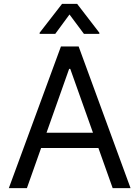

<svg xmlns="http://www.w3.org/2000/svg" viewBox="-20 -966 716 986"><path d="M118.2 0H25.4L293 -727.5H383.8L650.4 0H558.6L340.8 -612.3H335ZM152.3 -284.2H524.4V-206.1H152.3ZM411.1 -792 336.9 -891.6 263.7 -792H183.6V-797.9L298.8 -946.3H376L490.2 -797.9V-792Z"/></svg>

Font: Inter
Style: Regular
Weight: 400
Designer: Rasmus Andersson
Foundry: rsms
Version: Version 4.000;git-8c9346024